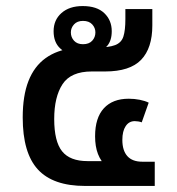

<svg xmlns="http://www.w3.org/2000/svg" viewBox="-20 -614 584 634"><path d="M261 0Q155 0 105 -54.5Q55 -109 55 -226Q55 -298 74 -346.5Q93 -395 130.5 -422Q168 -449 222 -455L226 -434Q201 -434 179 -454Q157 -474 157 -511Q157 -548 183 -571Q209 -594 253 -594Q300 -594 324.5 -570.5Q349 -547 349 -511Q349 -480 334 -462.5Q319 -445 303 -440L297 -457Q339 -457 360 -465Q381 -473 387.5 -493.5Q394 -514 394 -551V-584H483V-530Q483 -455 446 -416.5Q409 -378 327 -378H283Q214 -378 186.5 -336Q159 -294 159 -221Q159 -147 185 -114.5Q211 -82 269 -82H351L334 -60Q313 -81 303.5 -105.5Q294 -130 294 -164Q294 -225 323 -256.5Q352 -288 405 -288Q424 -288 441.5 -284.5Q459 -281 471 -275L448 -210Q443 -212 436.5 -213Q430 -214 425 -214Q406 -214 395 -197.5Q384 -181 384 -152Q384 -117 400.5 -98.5Q417 -80 450 -80H491V0ZM254 -468Q274 -468 284.5 -479.5Q295 -491 295 -507Q295 -522 284.5 -533.5Q274 -545 254 -545Q235 -545 224.5 -533.5Q214 -522 214 -507Q214 -491 224.5 -479.5Q235 -468 254 -468Z"/></svg>

Font: Noto Sans Thai Medium
Style: Regular
Weight: 500
Designer: Monotype Design Team
Foundry: Monotype Imaging Inc.
Version: Version 2.001